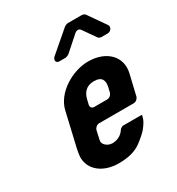

<svg xmlns="http://www.w3.org/2000/svg" viewBox="-167 -792 834 904"><g transform="rotate(-30 250.0 -340.0)"><path d="M121 -336 79 -155C76 -141 73 -126 72 -112C70 -40 133 6 216 6C269 6 308 -5 338 -27C367 -49 388 -68 398 -83C409 -98 418 -112 421 -127L423 -133C424 -136 422 -138 419 -138H320C315 -138 304 -130 302 -126C290 -107 268 -91 236 -91C211 -91 186 -112 191 -133L202 -182C205 -194 217 -204 229 -204H417C429 -204 441 -214 444 -226L470 -336C490 -421 425 -482 329 -482C242 -482 140 -420 121 -336ZM307 -388C349 -388 359 -363 351 -329L345 -304C342 -292 330 -282 318 -282H247C235 -282 227 -292 230 -304L236 -329C244 -362 263 -388 307 -388ZM376 -627 425 -557C427 -554 436 -550 440 -550H475C493 -550 506 -569 497 -583L430 -679C428 -682 418 -686 414 -686H336C332 -686 322 -682 318 -679L205 -582C190 -569 194 -550 212 -550H246C250 -550 261 -554 265 -557L344 -627C355 -637 369 -637 376 -627Z"/></g></svg>

Font: DIN Rundschrift
Style: BreitKursiv
Weight: 400
Width: 7
Version: Version 1.027